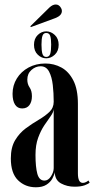

<svg xmlns="http://www.w3.org/2000/svg" viewBox="-20 -802 415 833"><path d="M135.5 10.5Q89.5 10.5 58.2 -20Q27 -50.5 27 -114.5Q27 -163 45.8 -194Q64.5 -225 92.2 -245.5Q120 -266 147.8 -282.2Q175.5 -298.5 194.2 -316.2Q213 -334 213 -360.5Q213 -398 209 -433.2Q205 -468.5 192.8 -491.5Q180.5 -514.5 156.5 -514.5Q134.5 -514.5 116.5 -498.5Q98.5 -482.5 98.5 -456.5Q98.5 -437 108.5 -422.5Q118.5 -408 118.5 -384.5Q118.5 -361 107.8 -346.2Q97 -331.5 76 -331.5Q56 -331.5 45.2 -348.2Q34.5 -365 34.5 -395Q34.5 -431.5 53 -461.5Q71.5 -491.5 103.8 -509Q136 -526.5 177 -526.5Q214.5 -526.5 246.5 -509Q278.5 -491.5 298.2 -453Q318 -414.5 318 -351.5V-50Q318 -8.5 339.5 -8.5Q346 -8.5 353 -12Q360 -15.5 363.5 -19L369 -10Q364.5 -4.5 347.5 1.8Q330.5 8 303.5 8Q271 8 244.8 -6.2Q218.5 -20.5 217.5 -55Q215.5 -42.5 207 -27Q198.5 -11.5 181.2 -0.5Q164 10.5 135.5 10.5ZM173 -18.5Q189.5 -18.5 201.2 -37Q213 -55.5 213 -72.5V-329Q212 -315 199.8 -298Q187.5 -281 172.2 -258.2Q157 -235.5 145.5 -204.2Q134 -173 134 -130Q134 -77.5 142 -48Q150 -18.5 173 -18.5ZM180.5 -549Q160 -549 143.8 -564.8Q127.5 -580.5 127.5 -607.5Q127.5 -634.5 143.8 -650.2Q160 -666 180.5 -666Q201 -666 217.8 -650.2Q234.5 -634.5 234.5 -607.5Q234.5 -580.5 217.8 -564.8Q201 -549 180.5 -549ZM180.5 -555Q193.5 -555 197.8 -568Q202 -581 202 -608.5Q202 -634 197.8 -646.5Q193.5 -659 180.5 -659Q168.5 -659 164.2 -646.5Q160 -634 160 -608.5Q160 -581 164.2 -568Q168.5 -555 180.5 -555ZM114 -684.5 111.5 -688 194.5 -769.5Q208.5 -782.5 222 -782.5Q236.5 -782.5 245 -767Q248.5 -761 248.5 -754.5Q248.5 -734.5 220 -723.5Z"/></svg>

Font: Imbue 100pt SemiBold
Style: Regular
Weight: 600
Designer: Tyler Finck
Foundry: Etcetera Type Company
Version: Version 1.102; ttfautohint (v1.8.3)